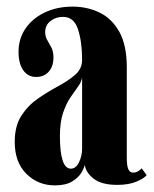

<svg xmlns="http://www.w3.org/2000/svg" viewBox="-20 -549 464 580"><path d="M145.5 11Q95 11 59.8 -23.8Q24.5 -58.5 24.5 -120.5Q24.5 -169 45 -200.2Q65.5 -231.5 96 -252.2Q126.5 -273 156.8 -289.2Q187 -305.5 207.5 -323.5Q228 -341.5 228 -368Q228 -422 215.8 -460Q203.5 -498 170.5 -498Q148.5 -498 132.5 -485.5Q116.5 -473 116.5 -452Q116.5 -438 122.8 -427.8Q129 -417.5 135.2 -405.5Q141.5 -393.5 141.5 -375Q141.5 -348.5 127.2 -332.5Q113 -316.5 89 -316.5Q64.5 -316.5 50.2 -336.8Q36 -357 36 -392.5Q36 -432 57 -462.8Q78 -493.5 115 -511.2Q152 -529 199.5 -529Q243.5 -529 280.8 -511Q318 -493 340.5 -452.8Q363 -412.5 363 -345.5V-72.5Q363 -47.5 367.8 -37.5Q372.5 -27.5 382 -27.5Q390.5 -27.5 397.5 -32Q404.5 -36.5 408 -40.5L423 -20Q416 -10.5 392.5 -0.5Q369 9.5 334.5 9.5Q287 9.5 263.2 -9Q239.5 -27.5 236 -51Q234.5 -42 225.8 -27.2Q217 -12.5 197.8 -0.8Q178.5 11 145.5 11ZM194 -39.5Q209.5 -39.5 218.8 -59Q228 -78.5 228 -100V-316Q226.5 -302 216 -287.8Q205.5 -273.5 192.8 -254.8Q180 -236 170.5 -208Q161 -180 161 -138Q161 -39.5 194 -39.5Z"/></svg>

Font: Imbue 50pt ExtraBold
Style: Regular
Weight: 800
Designer: Tyler Finck
Foundry: Etcetera Type Company
Version: Version 1.102; ttfautohint (v1.8.3)